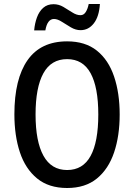

<svg xmlns="http://www.w3.org/2000/svg" viewBox="-20 -982 671 961"><path d="M579 -409Q579 -302 551 -219Q523 -136 465 -88.5Q407 -41 316 -41Q224 -41 165.5 -89Q107 -137 79.5 -220Q52 -303 52 -410Q52 -587 118 -681Q184 -775 316 -775Q407 -775 465 -728.5Q523 -682 551 -599Q579 -516 579 -409ZM158 -409Q158 -274 197.5 -202.5Q237 -131 316 -131Q395 -131 433.5 -201.5Q472 -272 472 -409Q472 -545 433.5 -615.5Q395 -686 316 -686Q236 -686 197 -615Q158 -544 158 -409ZM151 -830Q154 -865 165 -895Q176 -925 196.5 -943Q217 -961 248 -961Q274 -961 297 -947.5Q320 -934 341.5 -920Q363 -906 383 -906Q399 -906 409 -921.5Q419 -937 424 -962H480Q476 -899 449.5 -865Q423 -831 383 -831Q359 -831 335 -845Q311 -859 289.5 -873Q268 -887 250 -887Q217 -887 207 -830Z"/></svg>

Font: Noto Sans Tamil UI Condensed Medium
Style: Regular
Weight: 500
Width: 3
Designer: Jelle Bosma - Monotype Design Team
Foundry: Monotype Imaging Inc.
Version: Version 2.004; ttfautohint (v1.8.4.7-5d5b)